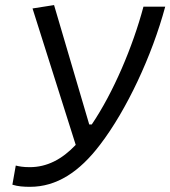

<svg xmlns="http://www.w3.org/2000/svg" viewBox="-20 -719 665 749"><path d="M97.2 9.8C200.7 9.8 289.6 -47.9 370.6 -154.8C474.1 -290 573.2 -502 624.5 -692.9H539.6C498 -536.6 421.9 -357.4 337.9 -233.4H328.1L190.9 -699.2L106.9 -686L275.4 -153.8C221.2 -96.7 162.6 -66.9 96.2 -66.9C69.8 -66.9 55.2 -69.8 41.5 -73.2L28.3 1.5C50.3 8.3 72.3 9.8 97.2 9.8Z"/></svg>

Font: Cascadia Code SemiLight
Style: Italic
Weight: 350
Italic angle: -10°
Monospace: yes
Designer: Aaron Bell
Foundry: Saja Typeworks
Version: Version 2404.023